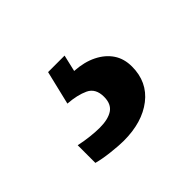

<svg xmlns="http://www.w3.org/2000/svg" viewBox="-68 -119 468 468"><g transform="rotate(-45 166.5 115.5)"><path d="M137 240Q121 240 94.6 237Q68.1 234 50.1 229V168.1Q68.1 172.1 86.6 174.1Q105.1 176.1 118.1 176.1Q147.1 176.1 163.1 165.6Q179.1 155 179.1 130Q179.1 101 157.6 90.9Q136.1 80.9 104.1 78.6L125.1 -9H182L172 34Q205 36 229.1 48Q253.2 60 266.3 79.5Q279.4 99 279.4 126Q279.4 179 240.2 209.5Q201 240 137 240Z"/></g></svg>

Font: Noto Serif Hebrew
Style: Regular
Weight: 400
Designer: Monotype Design Team
Foundry: Monotype Imaging Inc.
Version: Version 2.003